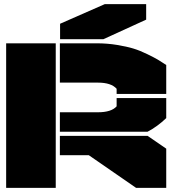

<svg xmlns="http://www.w3.org/2000/svg" viewBox="-20 -910 835 930"><path d="M250 0H9.8V-700.2H250ZM270 -158.2V-252H694.8L785.2 -189.9V0H639.2L410.2 -158.2ZM270 -272V-366.2H454.1Q519.5 -366.2 544.9 -395V-435.1H785.2V-337.9Q741.7 -296.4 694.8 -272ZM270 -509.8V-700.2H449.2Q499.5 -700.2 546.9 -692.4Q594.2 -684.6 626.2 -674.8Q658.2 -665 693.1 -647.9Q728 -630.9 744.1 -621.3Q760.3 -611.8 785.2 -595.2V-455.1H544.9V-480Q518.6 -509.8 454.1 -509.8ZM271 -720.2V-794.9L487.8 -890.1H688V-814.9L481 -720.2Z"/></svg>

Font: Nastup Basic
Style: Regular
Weight: 400
Designer: Maksym Kobuzan
Foundry: Zakznak
Version: Version 1.020;FEAKit 1.0